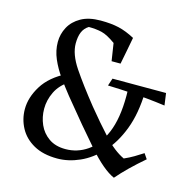

<svg xmlns="http://www.w3.org/2000/svg" viewBox="-102 -765 886 890"><g transform="rotate(15 341.0 -320.0)"><path d="M542 -74Q567 -85 588 -97.5Q609 -110 629 -123L646 -98Q570 -33 521 24Q468 1 395 -82Q322 -165 222 -288Q194 -323 167.5 -360Q141 -397 124 -436.5Q107 -476 107 -517Q107 -555 125 -588.5Q143 -622 180 -643Q217 -664 274 -664Q325 -664 361.5 -655.5Q398 -647 439 -625Q432 -586 426.5 -559Q421 -532 414 -495H371L358 -579Q318 -608 290.5 -614.5Q263 -621 228 -621Q207 -608 198 -586Q189 -564 189 -532Q189 -480 231 -417.5Q273 -355 341 -270Q394 -205 443.5 -151Q493 -97 542 -74ZM207 -350Q164 -322 145 -282.5Q126 -243 126 -202Q126 -162 141.5 -126.5Q157 -91 189 -68.5Q221 -46 269 -46Q326 -46 373.5 -78.5Q421 -111 450 -180Q479 -249 479 -358Q479 -370 478.5 -383Q478 -396 477 -409L558 -398Q555 -293 526 -217Q497 -141 451 -91.5Q405 -42 351 -18Q297 6 244 6Q176 6 130.5 -19.5Q85 -45 62.5 -87Q40 -129 40 -177Q40 -233 75 -289.5Q110 -346 186 -384ZM661 -360Q617 -366 576.5 -370Q536 -374 490.5 -377Q445 -380 384 -382L396 -418H653Z"/></g></svg>

Font: Ruwudu
Style: Regular
Weight: 400
Designer: Becca Hirsbrunner Spalinger
Foundry: SIL International
Version: Version 3.000